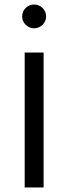

<svg xmlns="http://www.w3.org/2000/svg" viewBox="-20 -827 301 847"><path d="M130.4 -702.1C159.2 -702.1 183.6 -726.1 183.6 -754.4C183.6 -784.2 159.2 -807.1 130.4 -807.1C102.1 -807.1 77.6 -784.2 77.6 -754.4C77.6 -726.1 102.1 -702.1 130.4 -702.1ZM88.9 0H172.4V-595.2H88.9Z"/></svg>

Font: Now Medium
Style: Regular
Weight: 500
Designer: Alfredo Marco Pradil
Foundry: Alfredo Marco Pradil
Version: Version 1.200;hotconv 1.0.109;makeotfexe 2.5.65596